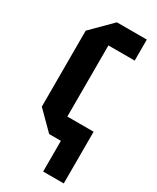

<svg xmlns="http://www.w3.org/2000/svg" viewBox="-185 -616 674 823"><g transform="rotate(30 152.0 -204.0)"><path d="M124 0 38 -86V-462L136 -560H284V-456H154V-104H284V152H182V0Z"/></g></svg>

Font: Tektur Condensed Medium
Style: Regular
Weight: 500
Width: 3
Designer: Adam Jagosz
Foundry: Adam Jagosz
Version: Version 1.005;gftools[0.9.30]